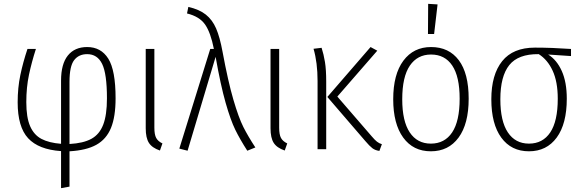

<svg xmlns="http://www.w3.org/2000/svg" viewBox="-20 -777 3037 1000"><path d="M342 11V195L298 203V10Q181 2 126.5 -57Q72 -116 72 -244Q72 -320 86 -386.5Q100 -453 123 -522H167Q145 -454 131 -388Q117 -322 117 -245Q117 -165 137 -119.5Q157 -74 196 -53.5Q235 -33 298 -28V-357Q298 -444 333.5 -488Q369 -532 434 -532Q506 -532 544 -471.5Q582 -411 582 -265Q582 -169 558 -110.5Q534 -52 482 -23Q430 6 342 11ZM537 -265Q537 -393 512 -444Q487 -495 434 -495Q390 -495 366 -463.5Q342 -432 342 -351V-27Q414 -31 456 -54Q498 -77 517.5 -127.5Q537 -178 537 -265Z M784 -112Q784 -76 793.5 -58.5Q803 -41 826 -30L813 7Q772 -7 755.5 -33Q739 -59 739 -109V-522H784Z M1139 -508Q1168 -352 1195.5 -258Q1223 -164 1247.5 -115.5Q1272 -67 1310 -9L1268 8Q1230 -51 1205.5 -101Q1181 -151 1155 -242Q1129 -333 1103 -481L957 8L914 -3L1075 -522H1094Q1077 -608 1048 -649.5Q1019 -691 954 -707L961 -741Q1018 -728 1052 -701Q1086 -674 1105.5 -629Q1125 -584 1139 -508Z M1434 -112Q1434 -76 1443.5 -58.5Q1453 -41 1476 -30L1463 7Q1422 -7 1405.5 -33Q1389 -59 1389 -109V-522H1434Z M1737 -274 1916 -67Q1932 -48 1943.5 -39Q1955 -30 1969 -26L1956 9Q1934 6 1919.5 -5Q1905 -16 1883 -42L1685 -272L1910 -532L1945 -513ZM1679 -352V0H1634V-355Q1634 -451 1613 -523L1655 -528Q1666 -494 1672.5 -454Q1679 -414 1679 -352Z M2421 -263Q2421 -132 2368.5 -60.5Q2316 11 2224 11Q2132 11 2080 -60.5Q2028 -132 2028 -260Q2028 -390 2081 -461Q2134 -532 2225 -532Q2318 -532 2369.5 -463.5Q2421 -395 2421 -263ZM2075 -260Q2075 -146 2114 -87.5Q2153 -29 2224 -29Q2296 -29 2335 -87.5Q2374 -146 2374 -263Q2374 -378 2335.5 -435.5Q2297 -493 2225 -493Q2154 -493 2114.5 -435Q2075 -377 2075 -260ZM2210 -757 2259 -754 2241 -600H2209Z M2954 -485 2835 -493Q2880 -465 2906 -407Q2932 -349 2932 -263Q2932 -132 2879.5 -60.5Q2827 11 2735 11Q2643 11 2591 -60Q2539 -131 2539 -260Q2539 -388 2595.5 -458.5Q2652 -529 2766 -529Q2853 -529 2954 -522ZM2786 -495H2785Q2679 -496 2632.5 -438Q2586 -380 2586 -260Q2586 -146 2625 -87.5Q2664 -29 2735 -29Q2807 -29 2846 -87.5Q2885 -146 2885 -263Q2885 -351 2858.5 -408.5Q2832 -466 2786 -495Z"/></svg>

Font: Fira Sans Condensed ExtraLight
Style: Regular
Weight: 275
Width: 3
Designer: Carrois Corporate & Edenspiekermann AG
Foundry: Carrois Corporate GbR & Edenspiekermann AG
Version: Version 4.203